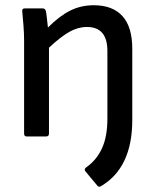

<svg xmlns="http://www.w3.org/2000/svg" viewBox="-20 -521 597 733"><path d="M365 190Q357 195 351 187L306 133Q300 124 309 118Q348 91 369 46Q390 1 390 -68V-326Q390 -418 312 -418Q278 -418 245 -399.5Q212 -381 167 -339V-11Q167 0 156 0H82Q72 0 72 -11V-366Q72 -393 69.5 -425Q67 -457 65 -476Q63 -489 75 -489H143Q152 -489 155 -479Q157 -470 159 -452Q161 -434 163 -416Q207 -460 248 -480.5Q289 -501 338 -501Q410 -501 447.5 -459.5Q485 -418 485 -335V-63Q485 120 365 190Z"/></svg>

Font: Sofia Sans Medium
Style: Regular
Weight: 500
Designer: Botio Nikoltchev, Ani Petrova
Foundry: lettersoup
Version: Version 4.101; ttfautohint (v1.8.4.7-5d5b)